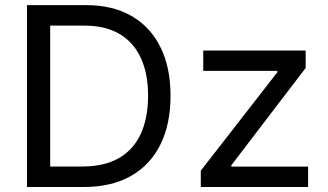

<svg xmlns="http://www.w3.org/2000/svg" viewBox="-20 -748 1314 768"><path d="M314.9 0H139.2V-82H309.1Q397.9 -82 456.3 -116Q514.6 -149.9 543.5 -213.4Q572.3 -276.9 572.3 -365.2Q572.3 -452.6 543.7 -515.4Q515.1 -578.1 458.7 -611.8Q402.3 -645.5 317.9 -645.5H135.3V-727.5H324.2Q430.7 -727.5 506.1 -684.1Q581.5 -640.6 621.8 -559.3Q662.1 -478 662.1 -365.2Q662.1 -251.5 621.6 -169.7Q581.1 -87.9 503.4 -43.9Q425.8 0 314.9 0ZM180.7 -727.5V0H87.9V-727.5ZM783.2 0V-65.4L1089.4 -459V-464.4H793V-545.9H1202.6V-476.1L905.3 -86.9V-81.5H1212.4V0Z"/></svg>

Font: Atlassian Sans
Style: Regular
Weight: 400
Designer: Rasmus Andersson
Foundry: Modifications by Atlassian Pty Ltd, manufactured by rsms
Version: Version 4.001;git-9221beed3